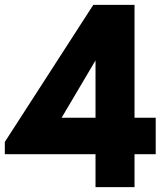

<svg xmlns="http://www.w3.org/2000/svg" viewBox="-43 -770 672 790"><path d="M350 -135.5V0H510.5V-135.5H597.7V-285.5H510.5V-750H340.9L-23.2 -185.9V-135.5ZM350 -521.4V-285.5H210.5Z"/></svg>

Font: Spartan MB ExtBd
Style: Regular
Weight: 800
Designer: Matt Bailey, Mirko Velimirovic
Foundry: Matt Bailey
Version: Version 1.005